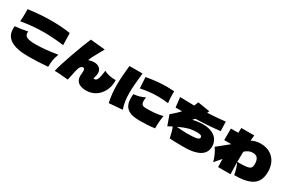

<svg xmlns="http://www.w3.org/2000/svg" viewBox="110 -2008 4779 3238"><g transform="rotate(30 2500.0 -389.5)"><path d="M102 -615 101 -695Q337 -728 551 -728Q745 -728 918 -702Q920 -591 924 -469Q717 -496 536 -496Q325 -496 95 -456Q102 -534 102 -615ZM54 -287Q54 -312 57 -337Q173 -348 299 -374Q297 -365 297 -349Q297 -291 350 -269.5Q403 -248 504 -248Q595 -248 694 -257Q793 -266 936 -289Q904 -207 896 -153Q888 -99 888 -27Q701 -10 504 -10Q280 -10 167 -78.5Q54 -147 54 -287Z M1643 1Q1536 1 1484 -41.5Q1432 -84 1432 -169Q1432 -179 1434 -205Q1438 -243 1438 -256Q1438 -284 1430 -298.5Q1422 -313 1403 -313Q1378 -313 1356.5 -284Q1335 -255 1322 -194L1282 -5Q1268 -7 1260 -7Q1106 -24 1018 -23Q1046 -149 1132 -391Q1218 -633 1282 -784L1568 -756Q1544 -710 1514 -659Q1475 -589 1453.5 -548Q1432 -507 1415 -462Q1482 -482 1522 -482Q1588 -482 1629 -447Q1670 -412 1670 -353Q1670 -330 1666 -311Q1662 -292 1655 -269Q1649 -247 1649 -244Q1649 -235 1658 -235Q1684 -235 1701 -249Q1718 -263 1731.5 -309Q1745 -355 1756 -450Q1809 -422 1865.5 -411.5Q1922 -401 1987 -401Q1991 -285 1945.5 -193.5Q1900 -102 1819.5 -50.5Q1739 1 1643 1Z M2396 -698Q2600 -737 2799 -737Q2859 -737 2934 -732Q2934 -661 2936 -609.5Q2938 -558 2946 -506Q2831 -520 2735 -520Q2581 -520 2408 -484ZM2078 -7Q2060 -93 2051.5 -169.5Q2043 -246 2043 -342Q2043 -499 2068 -724H2323Q2293 -474 2293 -334Q2293 -242 2304.5 -170.5Q2316 -99 2340 -28ZM2358 -267Q2358 -304 2364 -346Q2481 -356 2574 -405Q2569 -362 2569 -339Q2569 -300 2579.5 -280Q2590 -260 2611 -253Q2632 -246 2668 -246Q2757 -246 2826.5 -251.5Q2896 -257 2989 -279Q2979 -242 2973.5 -172.5Q2968 -103 2968 -29Q2886 -18 2818 -14.5Q2750 -11 2668 -11Q2506 -11 2432 -74Q2358 -137 2358 -267Z M3637 -493Q3747 -493 3818.5 -458Q3890 -423 3922.5 -366.5Q3955 -310 3955 -242Q3955 -120 3849.5 -59Q3744 2 3552 2Q3334 2 3267 -6Q3258 -52 3243.5 -106.5Q3229 -161 3211 -205L3129 -162L3059 -357Q3162 -443 3219 -506H3092L3070 -698Q3222 -693 3347 -692Q3362 -727 3381 -774L3616 -736L3598 -696Q3761 -703 3944 -724L3950 -542Q3719 -515 3476 -509Q3440 -470 3438 -468Q3550 -493 3637 -493ZM3713 -280Q3713 -307 3687 -316.5Q3661 -326 3617 -326Q3528 -326 3454.5 -306.5Q3381 -287 3274 -236Q3321 -231 3370 -227.5Q3419 -224 3464 -224Q3561 -224 3614.5 -229.5Q3668 -235 3690.5 -247Q3713 -259 3713 -280Z M4985 -344Q4985 -228 4937.5 -155.5Q4890 -83 4787.5 -48Q4685 -13 4518 -13Q4507 -77 4489 -133.5Q4471 -190 4451 -226Q4453 -111 4457 5H4215Q4213 -46 4211 -152L4102 -25Q4061 -171 3994 -262L4214 -440V-441H4077V-666H4221L4225 -762H4477Q4469 -687 4466 -655Q4545 -698 4644 -698Q4747 -698 4824 -654.5Q4901 -611 4943 -531Q4985 -451 4985 -344ZM4727 -346Q4727 -424 4697 -461Q4667 -498 4603 -498Q4524 -498 4454 -432Q4451 -333 4451 -232Q4573 -232 4630 -240.5Q4687 -249 4707 -272.5Q4727 -296 4727 -346Z"/></g></svg>

Font: Dela Gothic One
Style: Regular
Weight: 400
Designer: aratakana
Foundry: aratakana
Version: Version 1.004